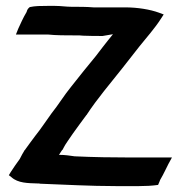

<svg xmlns="http://www.w3.org/2000/svg" viewBox="-20 -639 628 651"><path d="M10 -45 19 -38C41 -18 75 -18 106 -17C111 -17 114 -17 117 -16H119C200 -13 286 -8 372 -8H452C473 -8 495 -9 516 -12L519 -19C519 -20 521 -22 523 -29C535 -49 544 -70 551 -83L563 -105H425C363 -105 295 -106 233 -109C218 -111 202 -114 180 -114C184 -119 188 -128 194 -134V-135C203 -153 214 -166 227 -186C243 -209 255 -224 273 -249H274V-250C310 -305 354 -356 395 -408C415 -433 433 -457 453 -482C477 -512 505 -543 526 -576L535 -590L519 -596C489 -607 446 -614 405 -614H297C273 -616 248 -616 222 -616C204 -616 187 -619 167 -619H140C120 -619 99 -619 81 -615C75 -610 73 -608 70 -598C58 -578 49 -557 42 -542L34 -522H142C170 -519 204 -519 236 -519H249L262 -518C284 -517 306 -517 327 -517H328L363 -523C352 -509 340 -495 328 -479C321 -470 314 -461 305 -449C278 -416 250 -382 222 -346C198 -317 177 -282 155 -255C136 -229 118 -201 100 -179C87 -162 75 -145 64 -130H63V-129C58 -121 52 -110 47 -100C36 -85 25 -69 16 -55Z"/></svg>

Font: SolarCharger
Style: 950
Weight: 900
Designer: Mew Too
Foundry: Cannot Into Space Fonts/KineticPlasma Fonts
Version: Version 1.100